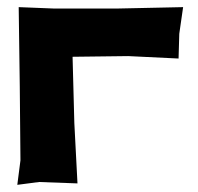

<svg xmlns="http://www.w3.org/2000/svg" viewBox="-20 -514 552 536"><path d="M32.2 -494.1 35.2 -273.4 37.1 -66.4 28.3 2 88.9 -5.9 196.3 -2 187.5 -170.9 182.6 -355.5 337.9 -357.4 478.5 -350.6 480.5 -419.9 491.2 -494.1 308.6 -490.2H129.9Z"/></svg>

Font: MaokenAssortedSans-Lite
Style: Lite
Weight: 400
Version: Version 1.400